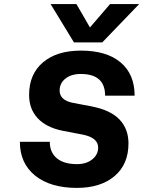

<svg xmlns="http://www.w3.org/2000/svg" viewBox="-20 -907 699 937"><path d="M479 -700H341L227 -887H353L419 -773L517 -887H659ZM384 -250 285 -269Q206 -285 164 -330Q122 -375 122 -444Q122 -545 189.5 -602.5Q257 -660 375 -660Q500 -660 568.5 -602.5Q637 -545 637 -440H493Q493 -546 374 -546Q328 -546 299.5 -523.5Q271 -501 271 -465Q271 -418 336 -405L426 -388Q519 -370 563 -324Q607 -278 607 -207Q607 -105 539 -47.5Q471 10 355 10Q226 10 151.5 -50Q77 -110 77 -215H223Q223 -163 257.5 -134.5Q292 -106 356 -106Q401 -106 430 -129Q459 -152 459 -187Q459 -235 384 -250Z"/></svg>

Font: Overused Grotesk
Style: Bold Italic
Weight: 700
Italic angle: -10°
Version: Version 0.003